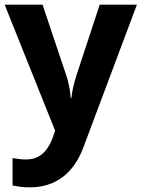

<svg xmlns="http://www.w3.org/2000/svg" viewBox="-20 -566 609 826"><path d="M0 -546H163L266 -239Q271 -224 274.5 -209Q278 -194 280.5 -178Q283 -162 284 -144H287Q290 -170 295.5 -193.5Q301 -217 308 -239L409 -546H569L338 70Q317 126 283.5 164Q250 202 206 221Q162 240 110 240Q85 240 66.5 237.5Q48 235 34 232V114Q45 116 60.5 118Q76 120 93 120Q124 120 146.5 107Q169 94 184 71.5Q199 49 208 23L217 -4Z"/></svg>

Font: Noto Sans Sinhala
Style: Regular
Weight: 400
Designer: Jelle Bosma - Monotype Design Team
Foundry: Monotype Imaging Inc.
Version: Version 2.006